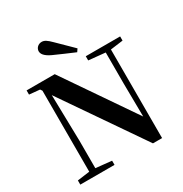

<svg xmlns="http://www.w3.org/2000/svg" viewBox="-218 -1142 1251 1312"><g transform="rotate(-30 407.5 -486.5)"><path d="M487 -816C447 -856 406 -896 368 -933C335 -966 318 -977 296 -977C267 -977 247 -954 247 -931C247 -910 262 -887 311 -864C364 -841 418 -816 472 -794ZM609 4H681V-695L780 -708V-741H509V-708L640 -695V-450L643 -188L264 -741H42V-708L125 -700L135 -685V-46L38 -33V0H308V-33L183 -46V-261L175 -627Z"/></g></svg>

Font: Noto Serif CJK TC
Style: Bold
Weight: 700
Designer: Ryoko NISHIZUKA 西塚涼子 (kana & ideographs); Frank Grießhammer (Latin, Greek & Cyrillic); Wenlong ZHANG 张文龙 (bopomofo); San
Foundry: Adobe
Version: Version 2.001;hotconv 1.1.0;makeotfexe 2.6.0